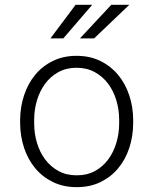

<svg xmlns="http://www.w3.org/2000/svg" viewBox="-20 -771 640 801"><path d="M64 -272Q64.5 -325.7 80.6 -374Q96.7 -422.4 126.7 -458.7Q156.7 -495.1 200.4 -516.6Q244.1 -538.1 299.3 -538.1Q355 -538.1 398.7 -516.6Q442.4 -495.1 472.7 -458.7Q502.9 -422.4 519 -374Q535.2 -325.7 535.6 -272V-255.9Q535.2 -202.1 519.3 -153.8Q503.4 -105.5 473.1 -69.1Q442.9 -32.7 399.4 -11.5Q356 9.8 300.3 9.8Q244.6 9.8 200.9 -11.5Q157.2 -32.7 127 -69.1Q96.7 -105.5 80.6 -153.8Q64.5 -202.1 64 -255.9ZM122.6 -255.9Q122.6 -213.9 134.3 -174.8Q146 -135.7 168.5 -105.7Q190.9 -75.7 223.9 -57.6Q256.8 -39.6 300.3 -39.6Q343.3 -39.6 376.2 -57.6Q409.2 -75.7 431.4 -105.7Q453.6 -135.7 465.3 -174.8Q477.1 -213.9 477.1 -255.9V-272Q477.1 -313.5 465.3 -352.5Q453.6 -391.6 431.2 -421.6Q408.7 -451.7 375.5 -470Q342.3 -488.3 299.3 -488.3Q256.3 -488.3 223.4 -470Q190.4 -451.7 168.2 -421.6Q146 -391.6 134.3 -352.5Q122.6 -313.5 122.6 -272ZM444.3 -751H519.5L372.6 -610.8H313.5ZM295.4 -751H364.7L244.1 -610.8H190.4Z"/></svg>

Font: Roboto Mono Light
Style: Regular
Weight: 300
Designer: Google
Version: Version 2.000985; 2015; ttfautohint (v1.3)